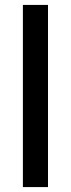

<svg xmlns="http://www.w3.org/2000/svg" viewBox="-20 -760 288 780"><path d="M73 0V-740H175V0Z"/></svg>

Font: Encode Sans SemiCondensed SemiCondensed Medium
Style: Regular
Weight: 500
Width: 4
Designer: Multiple Designers
Foundry: Impallari Type
Version: Version 3.000; ttfautohint (v1.8.3) -l 8 -r 50 -G 200 -x 14 